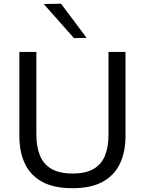

<svg xmlns="http://www.w3.org/2000/svg" viewBox="-20 -989 770 1020"><path d="M365.7 10.9Q266 10.9 203.6 -23.4Q141.3 -57.7 112.1 -119.8Q82.9 -182 82.9 -265.1Q82.9 -285.9 82.9 -319.2Q82.9 -352.6 82.9 -392.9Q82.9 -433.3 82.9 -474.7Q82.9 -541.9 82.9 -597.6Q82.9 -653.3 82.9 -713H173.2Q173.2 -653.3 173.2 -597.6Q173.2 -541.9 173.2 -474.7V-274.1Q173.2 -209.3 192.2 -162.9Q211.1 -116.6 253.3 -91.9Q295.6 -67.2 365.5 -67.2Q435.9 -67.2 477.7 -91.9Q519.6 -116.6 538 -162.9Q556.4 -209.3 556.4 -274.8V-474.7Q556.4 -541.9 556.4 -597.6Q556.4 -653.3 556.4 -713H646.7Q646.7 -653.3 646.7 -597.6Q646.7 -541.9 646.7 -474.7Q646.7 -433.3 646.7 -392.7Q646.7 -352.2 646.7 -318.7Q646.7 -285.2 646.7 -264.8Q646.7 -181.9 617.2 -119.8Q587.7 -57.7 525.6 -23.4Q463.5 10.9 365.7 10.9ZM373 -786.5Q346.8 -816.3 320.2 -846Q293.6 -875.8 266.8 -906.2Q240 -936.6 212.3 -967.8L304.3 -969.2Q338.2 -924 372.1 -878.6Q406.1 -833.2 440.2 -787.8Z"/></svg>

Font: Commissioner Thin
Style: Regular
Weight: 100
Designer: Kostas Bartsokas
Foundry: Kostas Bartsokas
Version: Version 1.001;gftools[0.9.23]